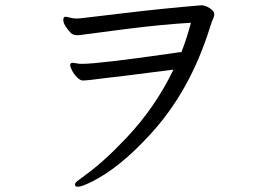

<svg xmlns="http://www.w3.org/2000/svg" viewBox="-20 -695 1040 725"><path d="M255 -458Q257 -458 281 -454H292Q352 -454 625 -493L646 -496Q655 -498 661 -498H665Q686 -552 701 -609Q594 -603 452.5 -585Q311 -567 296 -564.5Q281 -562 272 -562Q263 -562 255.5 -565Q248 -568 233.5 -587Q219 -606 219 -619Q219 -632 228 -632L256 -626L270 -625L285 -626Q304 -628 449.5 -645.5Q595 -663 739 -675H741Q755 -675 772 -664Q789 -653 789 -642.5Q789 -632 784.5 -623.5Q780 -615 773 -592Q697 -348 544 -184Q432 -62 329 -10Q288 10 276.5 10Q265 10 264 6L263 3Q263 -4 271.5 -11Q280 -18 301 -33Q372 -84 456 -173Q566 -289 635 -432Q605 -428 563 -423Q521 -418 476.5 -412Q432 -406 393 -402L328 -394Q302 -391 292.5 -391Q283 -391 271 -403Q259 -415 252 -429Q245 -443 245 -449Q245 -458 255 -458Z"/></svg>

Font: LXGW WenKai Lite
Style: Regular
Weight: 400
Designer: LXGW / Fontworks Inc.
Foundry: LXGW / Fontworks Inc.
Version: Version 1.511; March 25, 2025